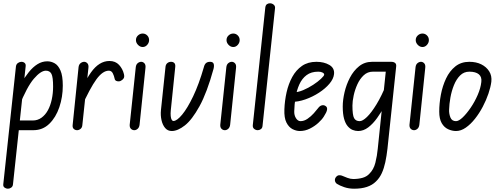

<svg xmlns="http://www.w3.org/2000/svg" viewBox="-46 -792 3053 1168"><path d="M2 356Q-9 356 -18.5 349Q-28 342 -26 328L51 -388Q53 -402 63.5 -409Q74 -416 84 -416Q96 -416 104 -409Q112 -402 110 -388L33 329Q32 342 22.5 349Q13 356 2 356ZM336 -271Q336 -202 315 -140Q294 -78 254 -39Q214 0 157 0H39L45 -59H153Q183 -59 206.5 -76Q230 -93 245.5 -121.5Q261 -150 269 -187.5Q277 -225 277 -265Q277 -323 267 -342.5Q257 -362 233 -362Q202 -362 160 -313Q118 -264 71 -147L83 -285Q105 -323 129.5 -353.5Q154 -384 182 -401.5Q210 -419 242 -419Q265 -419 286.5 -407Q308 -395 322 -363Q336 -331 336 -271Z M423 0Q411 0 402.5 -8Q394 -16 396 -32L432 -384Q434 -400 444.5 -408Q455 -416 466 -416Q477 -416 485.5 -407Q494 -398 492 -380L455 -32Q454 -16 444 -8Q434 0 423 0ZM690 -301Q680 -295 667 -298Q654 -301 652 -311Q648 -331 640 -346.5Q632 -362 616 -362Q579 -362 540.5 -309.5Q502 -257 447 -135L458 -266Q483 -317 507.5 -351.5Q532 -386 560 -403.5Q588 -421 620 -421Q656 -421 678 -397.5Q700 -374 708 -341Q712 -324 706 -315Q700 -306 690 -301Z M771 0Q759 0 750.5 -8.5Q742 -17 743 -33L780 -384Q782 -400 792 -408Q802 -416 813 -416Q824 -416 832.5 -407Q841 -398 839 -380L803 -33Q801 -17 791.5 -8.5Q782 0 771 0ZM822 -506Q806 -506 793.5 -519Q781 -532 781 -548Q781 -565 793.5 -576.5Q806 -588 822 -588Q838 -588 849.5 -576.5Q861 -565 861 -548Q861 -532 849.5 -519Q838 -506 822 -506Z M999 5Q974 5 958.5 -13.5Q943 -32 936.5 -61Q930 -90 933 -121L961 -387Q963 -401 972.5 -408.5Q982 -416 995 -416Q1007 -416 1014.5 -408.5Q1022 -401 1020 -384L993 -121Q991 -101 992.5 -86Q994 -71 998.5 -63.5Q1003 -56 1009 -56Q1030 -56 1062 -94.5Q1094 -133 1129 -206Q1164 -279 1194 -383Q1198 -400 1207 -408Q1216 -416 1232 -416Q1249 -416 1253.5 -404.5Q1258 -393 1253 -373Q1213 -228 1167.5 -145.5Q1122 -63 1078.5 -29Q1035 5 999 5Z M1322 0Q1310 0 1301.5 -8.5Q1293 -17 1294 -33L1331 -384Q1333 -400 1343 -408Q1353 -416 1364 -416Q1375 -416 1383.5 -407Q1392 -398 1390 -380L1354 -33Q1352 -17 1342.5 -8.5Q1333 0 1322 0ZM1373 -506Q1357 -506 1344.5 -519Q1332 -532 1332 -548Q1332 -565 1344.5 -576.5Q1357 -588 1373 -588Q1389 -588 1400.5 -576.5Q1412 -565 1412 -548Q1412 -532 1400.5 -519Q1389 -506 1373 -506Z M1522 0Q1510 0 1500 -8Q1490 -16 1492 -32L1568 -747Q1570 -761 1578 -766.5Q1586 -772 1596 -772Q1609 -772 1619 -763.5Q1629 -755 1627 -741L1551 -26Q1550 -13 1541 -6.5Q1532 0 1522 0Z M1778 5Q1756 5 1733.5 -6.5Q1711 -18 1696.5 -46.5Q1682 -75 1684 -127Q1686 -180 1697.5 -231Q1709 -282 1732 -324Q1755 -366 1791 -391Q1827 -416 1879 -416Q1925 -416 1957.5 -397Q1990 -378 1986 -341Q1983 -312 1958 -282.5Q1933 -253 1894.5 -228Q1856 -203 1812 -187.5Q1768 -172 1727 -172L1737 -230Q1766 -230 1798 -243.5Q1830 -257 1859 -276Q1888 -295 1906.5 -312.5Q1925 -330 1926 -337Q1927 -345 1916.5 -350.5Q1906 -356 1890 -356Q1847 -356 1819 -335Q1791 -314 1775 -278.5Q1759 -243 1752 -200.5Q1745 -158 1744 -116Q1743 -91 1754.5 -73Q1766 -55 1782 -55Q1804 -55 1825 -69.5Q1846 -84 1863 -103Q1880 -122 1889 -134Q1900 -149 1913 -151.5Q1926 -154 1936 -146Q1946 -139 1943.5 -124Q1941 -109 1924 -83Q1913 -65 1890.5 -44.5Q1868 -24 1839 -9.5Q1810 5 1778 5Z M2039 -144Q2039 -184 2050 -231Q2061 -278 2083 -320Q2105 -362 2138.5 -389Q2172 -416 2218 -416H2326L2320 -356H2222Q2190 -356 2166.5 -334Q2143 -312 2128 -279Q2113 -246 2105.5 -211Q2098 -176 2098 -150Q2098 -92 2108 -73.5Q2118 -55 2142 -55Q2160 -55 2186.5 -80.5Q2213 -106 2244.5 -157.5Q2276 -209 2307 -286L2294 -147Q2273 -109 2248 -74Q2223 -39 2194 -17Q2165 5 2133 5Q2116 5 2099.5 -1.5Q2083 -8 2069 -24.5Q2055 -41 2047 -70Q2039 -99 2039 -144ZM1998 285Q2007 274 2018 274Q2029 274 2035 277Q2049 283 2067.5 290Q2086 297 2103 297Q2133 297 2158.5 290Q2184 283 2200 266Q2227 240 2237.5 198Q2248 156 2252 113L2307 -416H2334Q2349 -416 2357.5 -409Q2366 -402 2364 -387L2311 113Q2306 157 2298 194.5Q2290 232 2276.5 261.5Q2263 291 2241 312Q2219 334 2186 345Q2153 356 2108 356Q2076 356 2048 346.5Q2020 337 2003 326Q1993 318 1991.5 306.5Q1990 295 1998 285Z M2473 0Q2461 0 2452.5 -8.5Q2444 -17 2445 -33L2482 -384Q2484 -400 2494 -408Q2504 -416 2515 -416Q2526 -416 2534.5 -407Q2543 -398 2541 -380L2505 -33Q2503 -17 2493.5 -8.5Q2484 0 2473 0ZM2524 -506Q2508 -506 2495.5 -519Q2483 -532 2483 -548Q2483 -565 2495.5 -576.5Q2508 -588 2524 -588Q2540 -588 2551.5 -576.5Q2563 -565 2563 -548Q2563 -532 2551.5 -519Q2540 -506 2524 -506Z M2728 5Q2704 5 2680 -6Q2656 -17 2641 -43Q2626 -69 2626 -113Q2626 -163 2636 -216Q2646 -269 2667.5 -314.5Q2689 -360 2724 -388Q2759 -416 2809 -416Q2851 -416 2882 -400.5Q2913 -385 2930 -358Q2947 -331 2943 -295Q2939 -263 2925.5 -223Q2912 -183 2891 -143Q2870 -103 2843.5 -69.5Q2817 -36 2787.5 -15.5Q2758 5 2728 5ZM2728 -55Q2745 -55 2769 -78Q2793 -101 2817.5 -137Q2842 -173 2860 -214.5Q2878 -256 2882 -293Q2886 -324 2867 -340Q2848 -356 2809 -356Q2776 -356 2753 -333Q2730 -310 2715.5 -274Q2701 -238 2694 -198.5Q2687 -159 2686 -125Q2685 -100 2694 -77.5Q2703 -55 2728 -55Z"/></svg>

Font: Edu NSW ACT Foundation
Style: Regular
Weight: 400
Designer: Tina and Corey Anderson
Foundry: Google for Education
Version: Version 1.003